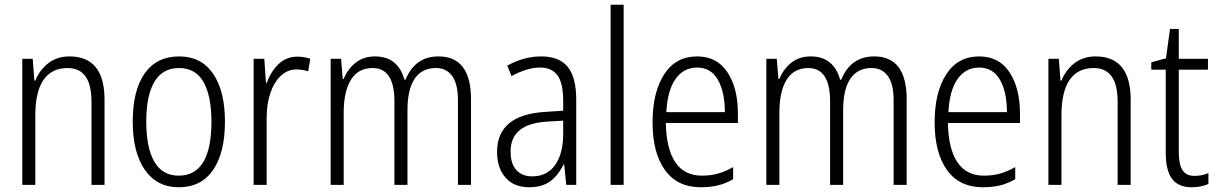

<svg xmlns="http://www.w3.org/2000/svg" viewBox="-20 -780 5138 810"><path d="M421 -359V0H366V-350Q366 -423 340.5 -458Q315 -493 265 -493Q198 -493 163.5 -443Q129 -393 129 -293V0H74V-532H118L125 -440H129Q147 -485 184 -513.5Q221 -542 273 -542Q421 -542 421 -359Z M734 10Q642 10 591 -63.5Q540 -137 540 -267Q540 -399 590.5 -470.5Q641 -542 736 -542Q829 -542 879 -469Q929 -396 929 -267Q929 -136 879 -63Q829 10 734 10ZM734 -39Q872 -39 872 -267Q872 -375 838.5 -434Q805 -493 735 -493Q666 -493 631.5 -435Q597 -377 597 -267Q597 -157 631 -98Q665 -39 734 -39Z M1289 -532 1280 -479Q1256 -487 1230 -487Q1193 -487 1164.5 -460Q1136 -433 1120.5 -387Q1105 -341 1105 -285V0H1050V-532H1095L1102 -430H1105Q1123 -479 1155.5 -510Q1188 -541 1234 -541Q1264 -541 1289 -532Z M1967 -361V0H1912V-356Q1912 -426 1887.5 -459.5Q1863 -493 1819 -493Q1760 -493 1729.5 -448Q1699 -403 1699 -315V0H1644V-352Q1644 -493 1552 -493Q1491 -493 1460.5 -443.5Q1430 -394 1430 -305V0H1375V-532H1419L1426 -447H1430Q1447 -489 1480.5 -515.5Q1514 -542 1562 -542Q1612 -542 1643 -516Q1674 -490 1686 -444H1691Q1731 -542 1830 -542Q1967 -542 1967 -361Z M2411 -359V0H2369L2360 -87H2358Q2335 -40 2301 -15Q2267 10 2212 10Q2148 10 2112.5 -31Q2077 -72 2077 -139Q2077 -296 2281 -308L2356 -313V-353Q2356 -429 2332 -462Q2308 -495 2258 -495Q2204 -495 2138 -459L2120 -503Q2190 -542 2263 -542Q2339 -542 2375 -498Q2411 -454 2411 -359ZM2288 -267Q2210 -262 2172 -230.5Q2134 -199 2134 -140Q2134 -90 2158 -63Q2182 -36 2225 -36Q2288 -36 2322 -84Q2356 -132 2356 -217V-271Z M2556 0V-760H2611V0Z M3093 -301V-261H2789Q2791 -152 2829 -95.5Q2867 -39 2941 -39Q2978 -39 3008.5 -47.5Q3039 -56 3073 -75V-24Q3042 -6 3009.5 2Q2977 10 2937 10Q2837 10 2785 -63Q2733 -136 2733 -263Q2733 -391 2782 -466.5Q2831 -542 2921 -542Q3005 -542 3049 -475Q3093 -408 3093 -301ZM2791 -307H3038Q3038 -392 3008.5 -443.5Q2979 -495 2921 -495Q2864 -495 2830 -447Q2796 -399 2791 -307Z M3805 -361V0H3750V-356Q3750 -426 3725.5 -459.5Q3701 -493 3657 -493Q3598 -493 3567.5 -448Q3537 -403 3537 -315V0H3482V-352Q3482 -493 3390 -493Q3329 -493 3298.5 -443.5Q3268 -394 3268 -305V0H3213V-532H3257L3264 -447H3268Q3285 -489 3318.5 -515.5Q3352 -542 3400 -542Q3450 -542 3481 -516Q3512 -490 3524 -444H3529Q3569 -542 3668 -542Q3805 -542 3805 -361Z M4283 -301V-261H3979Q3981 -152 4019 -95.5Q4057 -39 4131 -39Q4168 -39 4198.5 -47.5Q4229 -56 4263 -75V-24Q4232 -6 4199.5 2Q4167 10 4127 10Q4027 10 3975 -63Q3923 -136 3923 -263Q3923 -391 3972 -466.5Q4021 -542 4111 -542Q4195 -542 4239 -475Q4283 -408 4283 -301ZM3981 -307H4228Q4228 -392 4198.5 -443.5Q4169 -495 4111 -495Q4054 -495 4020 -447Q3986 -399 3981 -307Z M4750 -359V0H4695V-350Q4695 -423 4669.5 -458Q4644 -493 4594 -493Q4527 -493 4492.5 -443Q4458 -393 4458 -293V0H4403V-532H4447L4454 -440H4458Q4476 -485 4513 -513.5Q4550 -542 4602 -542Q4750 -542 4750 -359Z M5078 -50V-4Q5047 10 5007 10Q4951 10 4924.5 -25.5Q4898 -61 4898 -135V-486H4837V-517L4899 -534L4916 -658H4953V-532H5076V-486H4953V-138Q4953 -87 4968.5 -62.5Q4984 -38 5019 -38Q5051 -38 5078 -50Z"/></svg>

Font: Noto Sans Display Light Narrow
Style: Regular
Weight: 300
Width: 4
Designer: Monotype Design team
Foundry: Monotype Imaging Inc.
Version: Version 1.000